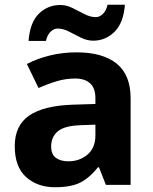

<svg xmlns="http://www.w3.org/2000/svg" viewBox="-20 -777 644 807"><path d="M302 -557Q412 -557 470.5 -509.5Q529 -462 529 -364V0H425L396 -74H392Q357 -30 318 -10Q279 10 211 10Q138 10 90 -32.5Q42 -75 42 -163Q42 -250 103 -291.5Q164 -333 286 -337L381 -340V-364Q381 -407 358.5 -427Q336 -447 296 -447Q256 -447 218 -435.5Q180 -424 142 -407L93 -508Q137 -531 190.5 -544Q244 -557 302 -557ZM323 -251Q251 -249 223 -225Q195 -201 195 -162Q195 -128 215 -113.5Q235 -99 267 -99Q315 -99 348 -127.5Q381 -156 381 -208V-253ZM100 -605Q106 -683 143.5 -719.5Q181 -756 233 -756Q260 -756 285.5 -743Q311 -730 335.5 -717.5Q360 -705 383 -705Q398 -705 412 -718Q426 -731 432 -757H505Q499 -680 461 -643Q423 -606 372 -606Q346 -606 320.5 -618.5Q295 -631 270.5 -644Q246 -657 222 -657Q207 -657 193 -644Q179 -631 173 -605Z"/></svg>

Font: Noto Sans Balinese
Style: Regular
Weight: 400
Designer: Aditya Bayu, David Williams
Foundry: David Williams
Version: Version 2.003